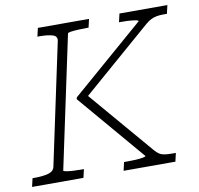

<svg xmlns="http://www.w3.org/2000/svg" viewBox="-98 -793 910 876"><g transform="rotate(-10 357.0 -355.0)"><path d="M-19 0 -10 -39H1Q38 -39 63.5 -46Q89 -53 93 -75L212 -635Q217 -657 194.5 -664Q172 -671 135 -671H124L133 -710H370L361 -671H352Q333 -671 313 -670Q293 -669 279 -667Q265 -665 264 -661L134 -49Q133 -46 146.5 -43.5Q160 -41 180 -40Q200 -39 219 -39H228L219 0ZM405 0 414 -39H428Q448 -39 467.5 -40Q487 -41 500.5 -43.5Q514 -46 515 -49L251 -359L253 -367L591 -660Q591 -664 584 -665.5Q577 -667 566 -668.5Q555 -670 540.5 -670.5Q526 -671 511 -671H502L511 -710H733L724 -671H707Q690 -671 676.5 -668.5Q663 -666 650.5 -660Q638 -654 624 -642L290 -352L287 -385L557 -69Q568 -56 578.5 -49.5Q589 -43 603.5 -41Q618 -39 639 -39H654L645 0Z"/></g></svg>

Font: Roboto Serif 20pt Thin
Style: Italic
Weight: 250
Italic angle: -10°
Version: Version 1.007